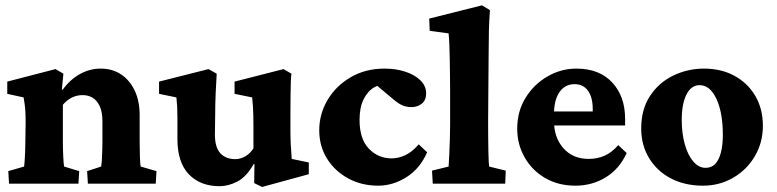

<svg xmlns="http://www.w3.org/2000/svg" viewBox="-20 -703 2973 735"><path d="M14.6 0 11.7 -47.9 72.3 -65.4Q73.2 -69.3 74.2 -84.5Q75.2 -99.6 76.2 -120.6Q77.1 -141.6 77.1 -161.1L78.1 -234.4Q78.1 -263.7 76.7 -283.2Q75.2 -302.7 70.3 -330.1L7.8 -343.8V-390.6L192.4 -438.5L222.7 -420.9L216.8 -360.4L219.7 -359.4Q249 -399.4 286.6 -419.9Q324.2 -440.4 365.2 -440.4Q409.2 -440.4 442.4 -418.9Q475.6 -397.5 495.1 -357.4Q514.6 -317.4 514.6 -261.7V-163.1Q514.6 -130.9 515.6 -102.1Q516.6 -73.2 518.6 -65.4L579.1 -47.9L576.2 0H316.4L313.5 -47.9L367.2 -65.4Q369.1 -76.2 370.1 -93.8Q371.1 -111.3 371.6 -130.9Q372.1 -150.4 372.1 -164.1V-238.3Q372.1 -274.4 361.8 -296.4Q351.6 -318.4 335 -328.6Q318.4 -338.9 295.9 -338.9Q274.4 -338.9 255.4 -329.6Q236.3 -320.3 220.7 -301.8V-159.2Q220.7 -130.9 222.2 -102.1Q223.6 -73.2 225.6 -65.4L283.2 -47.9L280.3 0Z M1096.7 -94.7 1162.1 -81.1V-36.1L983.4 12.7L953.1 -2L954.1 -74.2L951.2 -75.2Q923.8 -26.4 889.2 -8.3Q854.5 9.8 820.3 9.8Q747.1 9.8 703.1 -35.6Q659.2 -81.1 659.2 -170.9V-253.9Q659.2 -277.3 658.2 -295.9Q657.2 -314.5 655.3 -330.1L588.9 -343.8V-390.6L778.3 -438.5L809.6 -420.9Q807.6 -392.6 805.7 -348.6Q803.7 -304.7 803.7 -260.7L802.7 -187.5Q802.7 -139.6 823.2 -116.7Q843.8 -93.8 881.8 -93.8Q899.4 -93.8 918 -104Q936.5 -114.3 950.2 -134.8V-218.8Q950.2 -245.1 949.7 -263.2Q949.2 -281.2 948.2 -296.4Q947.3 -311.5 945.3 -330.1L877.9 -343.8V-390.6L1065.4 -438.5L1095.7 -420.9Q1093.8 -408.2 1093.3 -388.7Q1092.8 -369.1 1092.3 -340.3Q1091.8 -311.5 1091.8 -272.5V-191.4Q1091.8 -177.7 1092.8 -154.8Q1093.8 -131.8 1096.7 -94.7Z M1427.7 7.8Q1364.3 7.8 1313 -20Q1261.7 -47.9 1231.9 -95.7Q1202.1 -143.6 1202.1 -204.1Q1202.1 -266.6 1233.9 -320.3Q1265.6 -374 1322.3 -407.2Q1378.9 -440.4 1452.1 -440.4Q1495.1 -440.4 1531.2 -428.7Q1567.4 -417 1589.4 -395.5Q1611.3 -374 1611.3 -345.7Q1611.3 -319.3 1594.7 -306.2Q1578.1 -293 1555.7 -293Q1535.2 -293 1520 -299.8Q1504.9 -306.6 1486.3 -322.3L1407.2 -388.7L1462.9 -377.9Q1437.5 -382.8 1412.6 -368.7Q1387.7 -354.5 1372.1 -323.2Q1356.4 -292 1356.4 -244.1Q1356.4 -170.9 1392.1 -133.8Q1427.7 -96.7 1479.5 -96.7Q1503.9 -96.7 1530.3 -108.4Q1556.6 -120.1 1583 -150.4L1615.2 -120.1Q1587.9 -57.6 1536.1 -24.9Q1484.4 7.8 1427.7 7.8Z M1636.7 0 1633.8 -49.8 1697.3 -65.4Q1698.2 -78.1 1699.7 -106.9Q1701.2 -135.7 1702.1 -168.9Q1703.1 -202.1 1703.1 -227.5V-352.5Q1703.1 -384.8 1702.6 -416.5Q1702.1 -448.2 1701.7 -477.5Q1701.2 -506.8 1700.2 -531.7Q1699.2 -556.6 1697.3 -575.2L1625 -585L1623 -631.8L1825.2 -682.6L1855.5 -664.1Q1852.5 -624 1851.6 -585.4Q1850.6 -546.9 1850.6 -499Q1850.6 -451.2 1849.6 -379.9L1848.6 -241.2Q1848.6 -169.9 1849.6 -123Q1850.6 -76.2 1852.5 -65.4L1916 -49.8L1914.1 0Z M2182.6 7.8Q2117.2 7.8 2066.9 -21.5Q2016.6 -50.8 1988.3 -100.6Q1960 -150.4 1960 -210Q1960 -277.3 1992.2 -329.1Q2024.4 -380.9 2076.2 -410.6Q2127.9 -440.4 2186.5 -440.4Q2274.4 -440.4 2323.7 -387.2Q2373 -334 2373 -248V-222.7H2087.9V-276.4H2266.6L2249 -249V-287.1Q2249 -330.1 2231 -355.5Q2212.9 -380.9 2178.7 -380.9Q2156.2 -380.9 2138.7 -368.2Q2121.1 -355.5 2110.8 -329.6Q2100.6 -303.7 2100.6 -263.7V-241.2Q2100.6 -176.8 2136.7 -135.7Q2172.9 -94.7 2233.4 -94.7Q2266.6 -94.7 2294.4 -106.9Q2322.3 -119.1 2346.7 -147.5L2378.9 -117.2Q2351.6 -56.6 2299.3 -24.4Q2247.1 7.8 2182.6 7.8Z M2670.9 7.8Q2601.6 7.8 2548.3 -20Q2495.1 -47.9 2464.8 -97.7Q2434.6 -147.5 2434.6 -210.9Q2434.6 -285.2 2468.8 -336.4Q2502.9 -387.7 2558.1 -414.1Q2613.3 -440.4 2674.8 -440.4Q2741.2 -440.4 2792 -412.6Q2842.8 -384.8 2871.6 -335.4Q2900.4 -286.1 2900.4 -221.7Q2900.4 -157.2 2869.6 -105Q2838.9 -52.7 2786.6 -22.5Q2734.4 7.8 2670.9 7.8ZM2680.7 -60.5Q2703.1 -60.5 2717.3 -74.7Q2731.4 -88.9 2739.3 -117.7Q2747.1 -146.5 2747.1 -186.5Q2747.1 -271.5 2722.7 -324.2Q2698.2 -377 2658.2 -377Q2626 -377 2607.9 -341.3Q2589.8 -305.7 2589.8 -243.2Q2589.8 -192.4 2601.6 -150.4Q2613.3 -108.4 2634.3 -84.5Q2655.3 -60.5 2680.7 -60.5Z"/></svg>

Font: Crimson Pro ExtraBold
Style: Regular
Weight: 800
Designer: Jacques Le Bailly
Foundry: Baron von Fonthausen
Version: Version 1.003